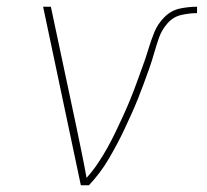

<svg xmlns="http://www.w3.org/2000/svg" viewBox="-20 -550 616 570"><path d="M220 0H244Q261 -18 276 -38Q291 -58 303.5 -79.5Q316 -101 327.5 -122.5Q339 -144 349.5 -166.5Q360 -189 370 -211Q380 -233 389 -255.5Q398 -278 406.5 -301Q415 -324 423 -346.5Q431 -369 437.5 -392Q444 -415 452 -438Q460 -461 477 -480.5Q494 -500 518 -505.5Q542 -511 565 -511V-530Q539 -530 513.5 -524.5Q488 -519 468 -499Q448 -479 438 -454Q428 -429 420.5 -404Q413 -379 404 -354.5Q395 -330 386 -305Q377 -280 367 -255.5Q357 -231 346 -207Q335 -183 323.5 -159Q312 -135 299 -111.5Q286 -88 270.5 -65Q255 -42 237 -22Q230 -61 222 -99.5Q214 -138 206 -177L131 -530H108Z"/></svg>

Font: Iosevka Sparkle Thin Oblique
Style: Regular
Weight: 100
Italic angle: -9°
Designer: Belleve Invis
Foundry: Belleve Invis
Version: Version 4.5.0; ttfautohint (v1.8.3)